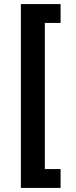

<svg xmlns="http://www.w3.org/2000/svg" viewBox="-20 -780 369 938"><path d="M82 138V-760H276V-668H199V46H276V138Z"/></svg>

Font: IBM Plex Sans Thai Looped SemiBold
Style: Regular
Weight: 600
Designer: Mike Abbink, Paul van der Laan, Pieter van Rosmalen, Ben Mitchell, Mark Frömberg
Foundry: Bold Monday
Version: Version 1.1